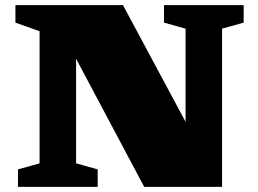

<svg xmlns="http://www.w3.org/2000/svg" viewBox="-20 -727 1004 747"><path d="M134 -91.5V-605.5L40 -639V-707H458.5L702 -253V-615.5L618 -639V-707H928V-639L844 -615.5V0H541L276 -498.5V-91.5L360 -68V0H50V-68Z"/></svg>

Font: Newsreader 6pt ExtraBold
Style: Regular
Weight: 800
Designer: Hugues Gentile
Foundry: Production Type
Version: Version 1.003; ttfautohint (v1.8.3)